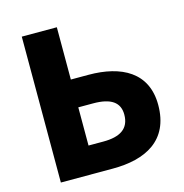

<svg xmlns="http://www.w3.org/2000/svg" viewBox="-109 -846 908 947"><g transform="rotate(-15 345.0 -372.5)"><path d="M86 0H352C517 0 649 -63 649 -246C649 -412 523 -478 355 -478H265V-745H86ZM265 -141V-336H341C431 -336 475 -306 475 -243C475 -170 425 -141 341 -141Z"/></g></svg>

Font: Noto Sans KR Black
Style: Regular
Weight: 900
Designer: Ryoko NISHIZUKA 西塚涼子 (kana, bopomofo & ideographs); Paul D. Hunt (Latin, Greek & Cyrillic); Sandoll Communications 산돌커뮤니
Foundry: Adobe
Version: Version 2.004;hotconv 1.0.118;makeotfexe 2.5.65603